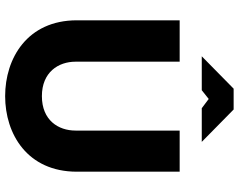

<svg xmlns="http://www.w3.org/2000/svg" viewBox="-111 -809 929 747"><g transform="rotate(90 353.5 -435.5)"><path d="M59 -670V-270C59 -77 207 9 354 9C501 9 648 -77 648 -270V-670H488V-265C488 -198 448 -134 354 -134C261 -134 220 -198 220 -265V-670ZM199 -756H331L365 -783L401 -756H532L406 -880H325Z"/></g></svg>

Font: LT Wave Text Black
Style: Regular
Weight: 900
Designer: Daniel Lyons
Version: Version 2.5 (Glyphs App)